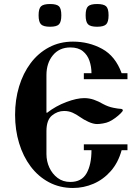

<svg xmlns="http://www.w3.org/2000/svg" viewBox="-20 -918 697 955"><path d="M172 -842Q172 -875 184 -886.5Q196 -898 229 -898Q262 -898 273.5 -886.5Q285 -875 285 -842Q285 -809 273.5 -797Q262 -785 229 -785Q196 -785 184 -797Q172 -809 172 -842ZM406 -842Q406 -875 418 -886.5Q430 -898 463 -898Q496 -898 508 -886.5Q520 -875 520 -842Q520 -809 508 -797Q496 -785 463 -785Q430 -785 418 -797Q406 -809 406 -842ZM55 -347Q55 -422 75 -488Q95 -554 132.5 -604Q170 -654 223.5 -682.5Q277 -711 343 -711Q422 -711 488 -675Q554 -639 585 -554H614V-524H397V-554H435Q435 -586 425 -615.5Q415 -645 392 -663.5Q369 -682 330 -682Q275 -682 243 -643Q211 -604 211 -544V-358L214 -357Q258 -391 310 -410.5Q362 -430 399 -430Q424 -430 447 -422Q470 -414 492 -401Q518 -387 543.5 -382Q569 -377 576 -377Q591 -377 591 -369Q591 -365 580 -354Q569 -343 553.5 -331.5Q538 -320 523 -313Q510 -307 492.5 -304Q475 -301 463 -301Q444 -301 420 -312Q396 -323 378 -336Q360 -349 341 -357.5Q322 -366 299 -366Q266 -366 238.5 -343.5Q211 -321 211 -265V-152Q211 -116 225.5 -84.5Q240 -53 266.5 -33Q293 -13 330 -13Q386 -13 410.5 -56Q435 -99 435 -171H397V-200H614V-171H585Q568 -109 531 -67Q494 -25 445 -4Q396 17 343 17Q277 17 223.5 -11.5Q170 -40 132.5 -90Q95 -140 75 -206Q55 -272 55 -347Z"/></svg>

Font: Monomakh
Style: Regular
Weight: 400
Version: Version 1.200; ttfautohint (v1.8.4.7-5d5b)